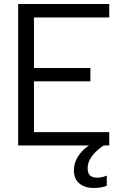

<svg xmlns="http://www.w3.org/2000/svg" viewBox="-20 -719 610 949"><path d="M520 -632.8H147.9V-382.8H426.8V-316.9H147.9V-65.9H520V0H492.2Q413.1 54.2 413.1 111.8Q413.1 136.7 424.6 147.9Q436 159.2 460.9 159.2Q484.9 159.2 507.8 148.9V199.2Q482.4 210 441.9 210Q399.4 210 372.3 187.7Q345.2 165.5 345.2 123Q345.2 85.9 366 53.7Q386.7 21.5 419.9 0H69.8V-699.2H520Z"/></svg>

Font: Prompt Light
Style: Regular
Weight: 300
Designer: Katatrad Team
Foundry: CadsonDemak
Version: Version 1.000;PS 001.000;hotconv 1.0.88;makeotf.lib2.5.64775